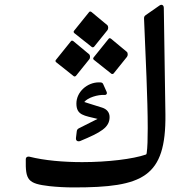

<svg xmlns="http://www.w3.org/2000/svg" viewBox="-20 -780 787 811"><path d="M189 6.3C221.2 9.8 256.3 11.7 292 11.7C584 11.7 681.6 -31.2 678.7 -296.9L671.9 -747.1C671.9 -754.9 667.5 -759.8 661.6 -759.8C659.2 -759.8 656.7 -758.8 653.8 -756.8L595.7 -716.3C589.8 -711.9 588.4 -709 588.4 -702.1C595.2 -540 604 -358.9 604 -239.3C604 -192.9 603 -156.3 599.6 -133.3C598.6 -128.4 598.6 -128.4 595.7 -127C542 -108.4 436 -95.2 327.2 -95.2C248.1 -95.2 168 -102.1 104 -118.2C95.7 -120.1 88.9 -115.7 88.9 -106.9C87.4 -19.5 96.7 -4.4 189 6.3ZM367.7 -581.5C369.2 -580.6 370.1 -580.1 371.6 -580.1C373.5 -580.1 375.5 -581.1 377 -582L433.6 -652.3C436 -655.3 437 -659.2 437 -663.6C437 -668 435.5 -671.9 432.6 -674.3L366.2 -729.5C364.3 -730.5 362.8 -731.4 360.8 -731.4C358.9 -731.4 357.4 -730.5 356 -728.5L293.5 -650.9C292 -648.9 291 -647.5 291 -645.5C291 -643.6 292 -642.1 293.9 -640.1ZM450.2 -468.7C451.7 -467.8 452.6 -467.3 454.1 -467.3C456 -467.3 458 -468.3 459.5 -469.2L516.1 -539.6C518.5 -542.5 519.5 -546.4 519.5 -550.8C519.5 -555.2 518.1 -559.1 515.1 -561.5L448.7 -616.7C446.8 -617.7 445.3 -618.7 443.3 -618.7C441.4 -618.7 439.9 -617.7 438.5 -615.7L376 -538.1C374.5 -536.1 373.5 -534.7 373.5 -532.7C373.5 -530.8 374.5 -529.3 376.5 -527.3ZM291 -458.5C292.5 -457.5 293.4 -457 294.9 -457C296.9 -457 298.8 -458 300.3 -459L356.9 -529.3C359.4 -532.2 360.3 -536.1 360.3 -540.5C360.3 -544.9 358.9 -548.8 355.9 -551.3L289.5 -606.5C287.6 -607.4 286.1 -608.4 284.2 -608.4C282.2 -608.4 280.7 -607.4 279.3 -605.5L216.8 -527.8C215.3 -525.9 214.3 -524.4 214.3 -522.5C214.3 -520.5 215.3 -519 217.3 -517.1ZM319.3 -184.6C405.7 -220.7 442.9 -241.2 442.9 -285.6C442.9 -304.7 431.6 -318.8 412.1 -325.2L335.9 -349.1C350.6 -367.7 393 -380.8 421.9 -378.9C427.7 -378.4 431.6 -382.3 431.6 -387.2C431.6 -388.7 431.1 -390.1 430.6 -391.6L416 -424.3C413.1 -431.6 408.2 -432.1 397.9 -432.1C347.6 -432.1 302.7 -391.1 302.7 -342.8C302.7 -292.5 335.9 -292 392.1 -277.8L314.4 -238.7C307.6 -235.3 305.1 -231.9 304.2 -225.1L300.8 -196.7C299.8 -188 304.7 -183.1 312 -183.1C313.9 -183.1 316.9 -183.6 319.3 -184.5Z"/></svg>

Font: Pfont
Style: Regular
Weight: 400
Designer: Damoon Khanjanzadeh
Foundry: pfont
Version: Version 1.000;PS 000.300;hotconv 1.0.88;makeotf.lib2.5.64775